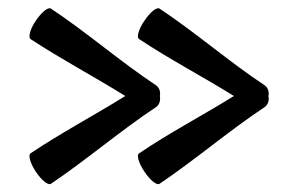

<svg xmlns="http://www.w3.org/2000/svg" viewBox="-20 -503 721 472"><path d="M364 -293C275 -352 194 -423 105 -482C98 -486 82 -473 68 -452C54 -432 49 -411 55 -407C131 -357 211 -315 288 -267C211 -219 131 -177 55 -126C49 -122 54 -102 68 -81C82 -60 98 -47 105 -51C194 -111 275 -181 364 -240C372 -246 375 -256 373 -267C375 -277 372 -287 364 -293ZM631 -293C542 -352 461 -423 372 -482C365 -486 349 -473 335 -452C321 -432 315 -411 322 -407C397 -357 478 -315 555 -267C478 -219 397 -177 322 -126C315 -122 321 -102 335 -81C349 -60 365 -47 372 -51C461 -111 542 -181 631 -240C639 -246 642 -256 640 -267C642 -277 639 -287 631 -293Z"/></svg>

Font: Nupuram
Style: Regular
Weight: 400
Designer: Santhosh Thottingal (santhosh.thottingal@gmail.com)
Foundry: SMC
Version: Version 1.000